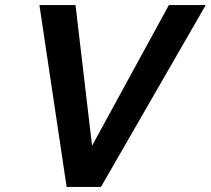

<svg xmlns="http://www.w3.org/2000/svg" viewBox="-20 -735 829 755"><path d="M242 0 135 -715H277L342 -162L644 -715H789L377 0Z"/></svg>

Font: Wix Madefor Text
Style: Bold Italic
Weight: 700
Italic angle: -12°
Designer: Dalton Maag Ltd
Foundry: Dalton Maag Ltd
Version: Version 3.100